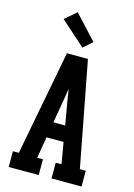

<svg xmlns="http://www.w3.org/2000/svg" viewBox="-143 -1057 787 1130"><g transform="rotate(15 250.0 -492.5)"><path d="M28 0V-96H64L186 -735H314L436 -96H472V0H289V-96H324L302 -226H198L176 -96H211V0ZM214 -322H286L257 -490Q256 -501 254 -512Q252 -523 250 -534Q248 -523 246 -512Q244 -501 243 -490ZM265 -791 115 -925 185 -985 320 -839Z"/></g></svg>

Font: Iosevka Gothic
Style: Bold
Weight: 700
Monospace: yes
Designer: Belleve Invis
Foundry: Belleve Invis
Version: Version 15.5.1; ttfautohint (v1.8.4)